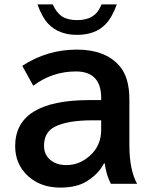

<svg xmlns="http://www.w3.org/2000/svg" viewBox="-20 -809 700 871"><path d="M439 -355V-364.3Q439 -484.9 324.2 -484.9Q216.8 -484.9 130.9 -419.9L81.1 -510.3Q193.8 -584 328.6 -584Q458.5 -584 522.5 -509.3Q566.9 -458 566.9 -357.9V-151.9Q566.9 -37.6 602.1 24.9H482.9Q461.9 -15.6 455.1 -67.9H451.7Q426.8 -19 371.6 14.6Q326.7 42 252.9 42Q165.5 42 108.4 -9.3Q48.8 -63 48.8 -146Q48.8 -355 386.7 -355ZM439 -263.2H399.9Q285.6 -263.2 228.5 -233.9Q179.7 -209 179.7 -147.9Q179.7 -106.9 209 -83Q236.8 -60.1 281.2 -60.1Q340.3 -60.1 387.2 -102.1Q439 -147.9 439 -220.2ZM509.8 -789.1Q488.3 -729 458 -698.2Q411.6 -650.9 329.6 -650.9Q247.1 -650.9 199.7 -700.2Q170.9 -730.5 149.9 -789.1H218.8Q237.3 -750.5 260.7 -734.9Q286.6 -717.8 329.6 -717.8Q388.2 -717.8 417.5 -750Q429.7 -763.7 440.9 -789.1Z"/></svg>

Font: BIZ UDPGothic
Style: Bold
Weight: 700
Designer: TypeBank Co., Ltd.
Foundry: Morisawa Inc.
Version: Version 1.051